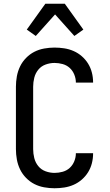

<svg xmlns="http://www.w3.org/2000/svg" viewBox="-20 -997 588 1025"><path d="M271 8Q244 8 216 3Q188 -2 163.5 -14.5Q139 -27 119 -47.5Q99 -68 87 -93Q75 -118 70 -145.5Q65 -173 65 -201V-534Q65 -562 70 -589.5Q75 -617 87 -642Q99 -667 119 -687.5Q139 -708 163.5 -720.5Q188 -733 216 -738Q244 -743 271 -743Q297 -743 323 -739Q349 -735 373 -724.5Q397 -714 417 -696.5Q437 -679 450.5 -657Q464 -635 470.5 -609.5Q477 -584 477 -557V-556H385V-557Q385 -578 376.5 -599Q368 -620 352 -634.5Q336 -649 314.5 -655Q293 -661 271 -661Q247 -661 223.5 -652.5Q200 -644 184.5 -625Q169 -606 163 -582Q157 -558 157 -534V-201Q157 -177 163 -153Q169 -129 184.5 -110Q200 -91 223.5 -82.5Q247 -74 271 -74Q293 -74 314.5 -80Q336 -86 352 -100.5Q368 -115 376.5 -136Q385 -157 385 -178V-179H477V-178Q477 -151 470.5 -125.5Q464 -100 450.5 -78Q437 -56 417 -38.5Q397 -21 373 -10.5Q349 0 323 4Q297 8 271 8ZM171 -805 123 -839 222 -977H326L425 -839L377 -805L274 -920Z"/></svg>

Font: Iosevka Semi-Condensed Medium
Style: Regular
Weight: 500
Monospace: yes
Designer: Belleve Invis
Foundry: Belleve Invis
Version: Version 27.3.5